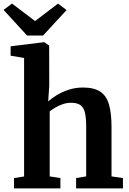

<svg xmlns="http://www.w3.org/2000/svg" viewBox="-42 -1056 725 1076"><path d="M93 -67V-731L17.5 -744V-796.5L203.5 -819.5H206.5L233.5 -800.5L234 -574.5L228 -487.5Q245 -503.5 274.5 -521.8Q304 -540 342 -552.8Q380 -565.5 423 -565.5Q486 -565.5 520.8 -541.8Q555.5 -518 569.2 -469Q583 -420 583 -343.5V-67.5L647 -58V0H384.5V-58L441 -67.5V-343.5Q441 -391 434.8 -421.2Q428.5 -451.5 410.2 -465.8Q392 -480 356 -480Q333.5 -480 311.5 -472.8Q289.5 -465.5 270.2 -454.5Q251 -443.5 236.5 -431.5V-67.5L296.5 -58V0H36.5V-58ZM109.5 -857 -22 -1000.5 25.5 -1036 154.5 -938 283.5 -1036 331 -999.5 199.5 -857Z"/></svg>

Font: Merriweather 24pt
Style: Bold
Weight: 700
Designer: Eben Sorkin
Foundry: Eben Sorkin
Version: Version 2.100